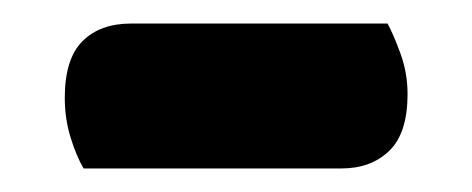

<svg xmlns="http://www.w3.org/2000/svg" viewBox="-20 -337 401 163"><path d="M51 -194Q45 -204 40 -220Q35 -236 35 -254Q35 -287 50 -302Q65 -317 91 -317H309Q314 -308 320 -291.5Q326 -275 326 -257Q326 -224 310.5 -209Q295 -194 270 -194Z"/></svg>

Font: Baloo Paaji 2
Style: Bold
Weight: 700
Designer: Shuchita Grover, Noopur Datye and Ek Type
Foundry: Ek Type
Version: Version 1.640;hotconv 1.0.111;makeotfexe 2.5.65597; ttfautoh